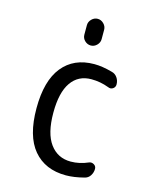

<svg xmlns="http://www.w3.org/2000/svg" viewBox="-113 -816 726 903"><g transform="rotate(15 250.0 -365.0)"><path d="M208 -698.2Q208 -714.8 220.7 -727.5Q233.4 -740.2 250 -740.2Q266.6 -740.2 279.3 -727.5Q292 -714.8 292 -698.2V-652.3Q292 -635.7 279.3 -623Q266.6 -610.4 250 -610.4Q233.4 -610.4 220.7 -622.6Q208 -634.8 208 -652.3ZM294.9 9.8Q193.4 9.8 136.7 -57.6Q80.1 -125 80.1 -259.8Q80.1 -393.6 135.3 -461.9Q190.4 -530.3 290 -530.3Q329.1 -530.3 377.9 -516.6Q394.5 -512.7 404.8 -498Q415 -483.4 415 -464.8Q415 -451.2 403.8 -443.8Q392.6 -436.5 379.9 -442.4Q338.9 -458 294.9 -458Q231.4 -458 196.8 -408.2Q162.1 -358.4 162.1 -259.8Q162.1 -159.2 199.2 -108.9Q236.3 -58.6 299.8 -58.6Q342.8 -58.6 384.8 -77.1Q396.5 -82 408.2 -75.2Q419.9 -68.4 419.9 -54.7Q419.9 -37.1 410.2 -22Q400.4 -6.8 382.8 -2.9Q334 9.8 294.9 9.8Z"/></g></svg>

Font: Rounded Mgen+ 2m regular
Style: Regular
Weight: 400
Designer: [Source Han Sans]
Ryoko NISHIZUKA  (kana & ideographs); Paul D. Hunt (Latin, Greek & Cyrillic); Wenlong ZHANG  (bopomofo
Version: Version 1.059.20150602